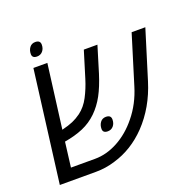

<svg xmlns="http://www.w3.org/2000/svg" viewBox="-132 -887 1012 1017"><g transform="rotate(-20 373.5 -378.0)"><path d="M35.2 0 115.7 -630.4H194.3L147.9 -270.5Q186 -279.8 210.2 -290.3Q234.4 -300.8 257.3 -317.4Q293 -343.8 315.9 -387.7Q338.9 -431.6 354.5 -482.4L399.9 -630.4H476.6L431.6 -482.9Q410.6 -416 385.7 -370.1Q360.8 -324.2 325.7 -290Q290 -255.4 244.9 -236.1Q199.7 -216.8 139.6 -206.5L122.1 -66.4H258.3Q323.7 -66.4 387.9 -101.3Q452.1 -136.2 502 -198.2Q557.6 -265.6 585 -356.4L669.4 -630.4H746.6L661.6 -355.5Q620.6 -223.1 532.7 -130.9Q451.7 -46.9 347.7 -16.6Q294.9 0 238.8 0ZM371.6 -180.2Q344.2 -180.2 344.2 -203.6Q344.2 -225.1 355.7 -240.5Q367.2 -255.9 387.7 -255.9Q416 -255.9 416 -231Q416 -209 403.8 -194.6Q391.6 -180.2 371.6 -180.2ZM155.3 -680.7Q127.9 -680.7 127.9 -704.1Q127.9 -725.6 139.4 -741Q150.9 -756.3 171.4 -756.3Q199.7 -756.3 199.7 -731.4Q199.7 -709.5 187.5 -695.1Q175.3 -680.7 155.3 -680.7Z"/></g></svg>

Font: Open Sans
Style: Italic
Weight: 400
Italic angle: -12°
Designer: Monotype Design Team
Foundry: Monotype Imaging Inc.
Version: Version 3.000; ttfautohint (v1.8.4)